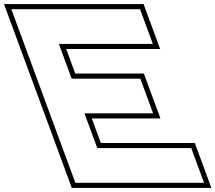

<svg xmlns="http://www.w3.org/2000/svg" viewBox="-310 -830 1055 940"><path d="M290.5 -785H375.5L438.2 -615H353.2H-21.8L40.9 -445H291.9H376.9L439.6 -275H354.6H103.6L166.3 -105H541.3H626.3L689 65H604H144H59L27.6 -20L-66.4 -275L-129.1 -445L-223.1 -700L-254.5 -785H-169.5ZM392.9 -810H-290.4L41.5 90H724.8L643.7 -130H183.7L139.5 -250H475.5L394.3 -470H58.3L14.1 -590H474.1Z"/></svg>

Font: Nordica Plus
Style: NordicaClassicBkOpOblOl
Weight: 900
Version: Version 1.01